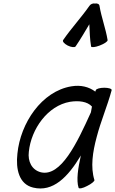

<svg xmlns="http://www.w3.org/2000/svg" viewBox="-20 -1046 655 1092"><path d="M410 -782C438 -823 463 -866 488 -908C490 -866 491 -823 498 -782C499 -775 521 -777 547 -787C573 -797 593 -810 592 -818C581 -885 557 -946 546 -1012C545 -1023 534 -1028 520 -1026C508 -1028 495 -1023 488 -1012C442 -946 385 -885 339 -818C334 -810 346 -797 365 -787C385 -777 405 -775 410 -782ZM517 -22C494 -96 507 -182 530 -267C553 -356 591 -444 615 -533C617 -541 598 -547 573 -547C549 -547 527 -541 525 -533C524 -531 523 -528 522 -525C486 -552 440 -564 386 -555C217 -527 96 -346 79 -172C69 -84 88 2 169 21C281 48 366 -38 440 -162C424 -91 413 -21 427 22C429 29 451 25 475 12C500 0 519 -16 517 -22ZM213 -66C161 -79 137 -128 144 -183C157 -312 251 -445 378 -467C428 -475 477 -469 503 -440C501 -429 499 -418 497 -407C417 -230 326 -40 213 -66Z"/></svg>

Font: Nupuram Condensed Oblique
Style: Regular
Weight: 400
Width: 3
Designer: Santhosh Thottingal (santhosh.thottingal@gmail.com)
Foundry: SMC
Version: Version 1.000